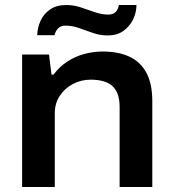

<svg xmlns="http://www.w3.org/2000/svg" viewBox="-20 -744 690 764"><path d="M68 0V-527H175L185 -447H193Q216 -478 247 -498.5Q278 -519 314.5 -529Q351 -539 389 -539Q451 -539 495 -518.5Q539 -498 562.5 -454.5Q586 -411 586 -341V0H456V-318Q456 -349 448 -370Q440 -391 425 -403.5Q410 -416 388.5 -421.5Q367 -427 341 -427Q303 -427 270.5 -410Q238 -393 218 -363Q198 -333 198 -293V0ZM128 -604Q129 -634 141.5 -661.5Q154 -689 179.5 -706.5Q205 -724 243 -724Q274 -724 302 -714.5Q330 -705 357.5 -695.5Q385 -686 411 -686Q430 -686 440 -696Q450 -706 453 -724H523Q523 -694 509.5 -666.5Q496 -639 471 -621Q446 -603 408 -603Q378 -603 349.5 -613Q321 -623 294 -632.5Q267 -642 241 -642Q222 -642 211.5 -631.5Q201 -621 197 -604Z"/></svg>

Font: Archivo SemiExpanded SemiBold
Style: Regular
Weight: 600
Width: 6
Designer: Hector Gatti
Foundry: Omnibus-Type
Version: Version 2.001